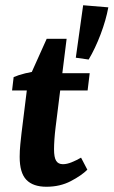

<svg xmlns="http://www.w3.org/2000/svg" viewBox="-20 -702 433 732"><path d="M157 10Q106 10 80.5 -16.5Q55 -43 55 -104Q55 -127 57.5 -152Q60 -177 62 -194L87 -396L158 -554H234L192 -217Q189 -193 187.5 -171Q186 -149 186 -133Q186 -102 194 -89Q202 -76 220 -76Q235 -76 253.5 -83.5Q272 -91 289 -101L313 -55Q291 -33 250 -11.5Q209 10 157 10ZM26 -357 32 -408Q50 -416 76.5 -422.5Q103 -429 131 -432L175 -423H322L314 -357ZM269 -482 297 -682 393 -674Q384 -625 363.5 -571Q343 -517 318 -475Z"/></svg>

Font: Rasa
Style: Italic
Weight: 400
Italic angle: -7.10001°
Designer: Anna Giedrys (Yrsa+Rasa design), David Brezina (Yrsa art-direction, Rasa art-direction, design)
Foundry: Rosetta Type Foundry
Version: Version 2.004